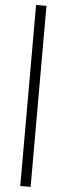

<svg xmlns="http://www.w3.org/2000/svg" viewBox="-70 -869 409 1180"><g transform="rotate(5 134.5 -279.5)"><path d="M103 279H167V-838H103Z"/></g></svg>

Font: Noto Sans CJK SC Regular
Style: Regular
Weight: 400
Designer: Ryoko NISHIZUKA (kana & ideographs); Paul D. Hunt (Latin, Greek & Cyrillic); Wenlong ZHANG (bopomofo); Sandoll Communica
Foundry: Adobe Systems Incorporated
Version: Version 1.004;PS 1.004;hotconv 1.0.82;makeotf.lib2.5.63406